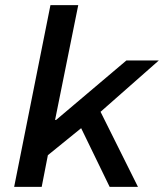

<svg xmlns="http://www.w3.org/2000/svg" viewBox="-20 -726 640 746"><path d="M35 0 176 -706H284L194 -260H198L471 -491H597L336 -261L166 -123L142 0ZM288 -243 359 -315 516 0H406Z"/></svg>

Font: Source Code Pro ExtraLight SemiBold
Style: Italic
Weight: 600
Italic angle: -11°
Monospace: yes
Version: Version 1.016;hotconv 1.0.116;makeotfexe 2.5.65601